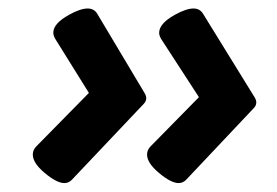

<svg xmlns="http://www.w3.org/2000/svg" viewBox="-20 -482 640 443"><path d="M317.4 -255.4Q317.4 -248 311.5 -242.2L145.5 -66.9Q138.2 -59.6 128.4 -59.6Q110.8 -59.6 82.5 -83.5Q55.7 -106 55.7 -125.5Q55.7 -136.2 64 -144.5L185.1 -267.6L107.9 -391.6Q103 -399.9 103 -406.7Q103 -427.7 139.2 -447.8Q165.5 -462.4 182.1 -462.4Q196.8 -462.4 204.1 -450.7L314 -266.6Q317.4 -260.7 317.4 -255.4ZM571.3 -245.6Q571.3 -238.3 565.4 -232.4L409.2 -66.9Q401.9 -59.6 392.1 -59.6Q374.5 -59.6 346.2 -83.5Q319.3 -106 319.3 -125.5Q319.3 -136.2 327.6 -144.5L439 -257.8L352.1 -391.6Q347.2 -399.9 347.2 -406.2Q347.2 -427.7 383.3 -447.8Q409.7 -462.4 426.3 -462.4Q440.9 -462.4 448.2 -450.7L567.9 -256.8Q571.3 -251 571.3 -245.6Z"/></svg>

Font: Courier Prime
Style: Bold Italic
Weight: 700
Italic angle: -10°
Designer: Alan Dague-Greene
Foundry: Quote-Unquote Apps
Version: Version 3.018